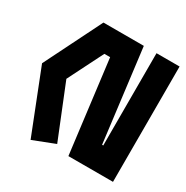

<svg xmlns="http://www.w3.org/2000/svg" viewBox="-150 -722 837 865"><g transform="rotate(30 268.0 -289.0)"><path d="M144 -600H354L414 -120H420V-600H540V0H308L248 -480H218L126 -297L237 -22L124 22L-4 -303Z"/></g></svg>

Font: SOV_raksil
Style: Book
Weight: 400
Version: Version 1.00